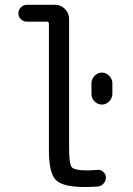

<svg xmlns="http://www.w3.org/2000/svg" viewBox="-20 -750 540 780"><path d="M351.6 -412.1Q351.6 -428.7 364.3 -441.9Q377 -455.1 394 -455.1Q411.1 -455.1 423.8 -441.9Q436.5 -428.7 436.5 -412.1V-368.2Q436.5 -351.6 423.8 -338.4Q411.1 -325.2 394 -325.2Q377 -325.2 364.3 -337.9Q351.6 -350.6 351.6 -368.2ZM88.9 -662.1Q75.2 -662.1 64.9 -671.9Q54.7 -681.6 54.7 -695.8Q54.7 -710 64.9 -720.2Q75.2 -730.5 88.9 -730.5H204.1Q227.5 -730.5 244.1 -713.4Q260.7 -696.3 260.7 -672.9V-150.4Q260.7 -84 271.5 -70.8Q282.2 -57.6 335 -57.6Q346.7 -57.6 375 -59.6Q388.7 -61.5 399.4 -51.8Q410.2 -42 410.2 -29.3Q410.2 -14.6 400.4 -3.9Q390.6 6.8 376 7.8Q341.8 9.8 325.2 9.8Q235.4 9.8 207 -18.6Q178.7 -46.9 178.7 -139.6V-653.3Q178.7 -662.1 169.9 -662.1Z"/></svg>

Font: Rounded Mgen+ 1m regular
Style: Regular
Weight: 400
Designer: [Source Han Sans]
Ryoko NISHIZUKA  (kana & ideographs); Paul D. Hunt (Latin, Greek & Cyrillic); Wenlong ZHANG  (bopomofo
Version: Version 1.059.20150602